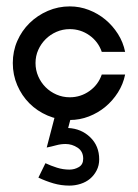

<svg xmlns="http://www.w3.org/2000/svg" viewBox="-20 -375 431 600"><path d="M198 -355Q229 -355 257.5 -344Q286 -333 309 -314Q332 -295 348.5 -269Q365 -243 371 -213H298Q287 -245 259.5 -264.5Q232 -284 198 -284Q176 -284 156.5 -275.5Q137 -267 122.5 -252.5Q108 -238 99.5 -219Q91 -200 91 -178Q91 -156 99.5 -136.5Q108 -117 122.5 -102.5Q137 -88 156.5 -79.5Q176 -71 198 -71Q232 -71 259.5 -90.5Q287 -110 298 -142H371Q365 -112 348.5 -86Q332 -60 309 -41Q286 -22 257.5 -11Q229 0 198 0Q161 0 128.5 -14Q96 -28 72 -52Q48 -76 34 -108.5Q20 -141 20 -178Q20 -215 34 -247Q48 -279 72.5 -303Q97 -327 129.5 -341Q162 -355 198 -355ZM193 25Q234 27 262 54Q290 81 290 123Q290 142 282 157.5Q274 173 261.5 183.5Q249 194 232 199.5Q215 205 197 205Q171 205 147 198Q123 191 100 180L122 135Q139 143 158 149Q177 155 197 155Q213 155 226.5 147Q240 139 240 121Q240 98 222.5 86.5Q205 75 185 75Q170 75 155.5 79Q141 83 126 86L155 -25L203 -13L193 25Z"/></svg>

Font: Googee
Style: Regular
Weight: 400
Designer: Peter Wiegel
Foundry: CATFonts Peter Wiegel
Version: 1.000